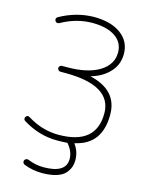

<svg xmlns="http://www.w3.org/2000/svg" viewBox="-139 -846 842 1123"><g transform="rotate(15 282.0 -284.5)"><path d="M359.4 -424.8Q358.4 -424.8 358.9 -423.8Q359.4 -422.9 359.4 -422.9Q526.4 -383.8 526.4 -236.3Q526.4 -56.6 370.1 -22.5Q366.2 -21.5 369.1 -17.6Q398.4 21.5 398.4 76.2Q398.4 94.7 392.1 113.8Q385.7 132.8 369.1 152.8Q352.5 172.9 316.4 184.6Q280.3 196.3 228.5 196.3Q169.9 196.3 117.2 174.8Q111.3 171.9 108.4 164.6Q105.5 157.2 108.9 150.9Q112.3 144.5 119.1 141.6Q126 138.7 132.8 141.6Q179.7 161.1 228.5 161.1Q363.3 161.1 364.3 76.2Q364.3 30.3 329.1 -10.7Q326.2 -13.7 322.3 -12.7Q298.8 -10.7 263.7 -10.7Q155.3 -10.7 55.7 -72.3Q47.9 -77.1 47.9 -86.9Q47.9 -91.8 50.8 -95.7Q60.5 -110.4 75.2 -100.6Q165 -44.9 263.7 -44.9Q491.2 -44.9 491.2 -234.4Q491.2 -404.3 210 -404.3H179.7Q172.9 -404.3 167.5 -409.7Q162.1 -415 162.1 -421.9Q162.1 -428.7 167.5 -434.1Q172.9 -439.5 179.7 -439.5H210Q335 -439.5 405.8 -482.9Q476.6 -526.4 476.6 -599.6Q476.6 -660.2 426.3 -694.3Q376 -728.5 288.1 -728.5Q191.4 -728.5 99.6 -676.8Q92.8 -673.8 85.9 -675.3Q79.1 -676.8 75.2 -683.6Q71.3 -690.4 73.2 -697.3Q75.2 -704.1 82 -708Q181.6 -763.7 288.1 -764.6Q390.6 -764.6 451.2 -720.2Q511.7 -675.8 511.7 -599.6Q511.7 -530.3 462.9 -483.4Q422.9 -443.4 359.4 -424.8Z"/></g></svg>

Font: Gen Jyuu Gothic ExtraLight
Style: Regular
Weight: 100
Designer: [Source Han Sans]
Ryoko NISHIZUKA  (kana & ideographs); Paul D. Hunt (Latin, Greek & Cyrillic); Wenlong ZHANG  (bopomofo
Version: Version 1.002.20150607